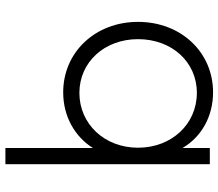

<svg xmlns="http://www.w3.org/2000/svg" viewBox="-69 -728 809 711"><g transform="rotate(-90 335.5 -372.5)"><path d="M349 12C498 12 610 -107 610 -266C610 -424 498 -543 349 -543C260 -543 185 -500 143 -433V-757H83V0H143V-101C184 -31 260 12 349 12ZM144 -266C144 -390 232 -483 347 -483C461 -483 546 -390 546 -266C546 -141 462 -48 347 -48C232 -48 144 -141 144 -266Z"/></g></svg>

Font: Mluvka Light
Style: Regular
Weight: 300
Designer: Modified by Jiří Krblich, Original typeface by Gumpita Rahayu
Foundry: Gumpita Rahayu & Jiří Krblich
Version: Version 2.000;Glyphs 3.1.1 (3134)